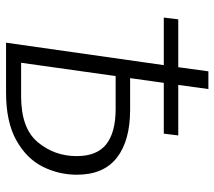

<svg xmlns="http://www.w3.org/2000/svg" viewBox="-58 -668 725 650"><g transform="rotate(90 305.0 -342.5)"><path d="M571 -240Q571 -178 543.5 -123.5Q516 -69 454 -34.5Q392 0 293 0H124L200 -534H39L45 -583H207L221 -685H281L267 -583H438L432 -534H260L244 -420H351Q456 -420 513.5 -375Q571 -330 571 -240ZM508 -239Q508 -308 467.5 -339.5Q427 -371 349 -371H237L192 -51H306Q414 -51 461 -107.5Q508 -164 508 -239Z"/></g></svg>

Font: Fira Sans Light
Style: Italic
Weight: 300
Italic angle: -8°
Designer: bBox Type GmbH & Carrois Corporate GbR & Edenspiekermann AG
Foundry: bBox Type GmbH & Carrois Corporate GbR & Edenspiekermann AG
Version: Version 4.301